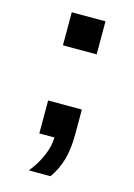

<svg xmlns="http://www.w3.org/2000/svg" viewBox="-104 -561 541 773"><g transform="rotate(15 166.5 -175.0)"><path d="M97.2 -367.2V-504.9H237.8V-367.2ZM237.8 -32.2Q237.8 26.4 225.3 71.3Q212.9 116.2 185.1 154.8H95.2Q126.5 115.2 143.3 75Q160.2 34.7 160.2 0H97.2V-137.2H237.8Z"/></g></svg>

Font: Arial
Style: Bold
Weight: 700
Designer: Steve Matteson
Foundry: Ascender Corporation
Version: Version 2.00.3